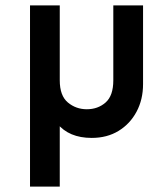

<svg xmlns="http://www.w3.org/2000/svg" viewBox="-20 -500 616 710"><path d="M91 190V-480H201V190ZM319 10Q235 10 191.5 -43.5Q148 -97 148 -179L201 -203Q201 -146 231 -121Q261 -96 301 -96Q342 -96 370.5 -121Q399 -146 399 -203V-480H509V-189Q509 -132 485 -87Q461 -42 418.5 -16Q376 10 319 10Z"/></svg>

Font: Outfit Thin Medium
Style: Regular
Weight: 500
Version: Version 1.100;gftools[0.9.27]